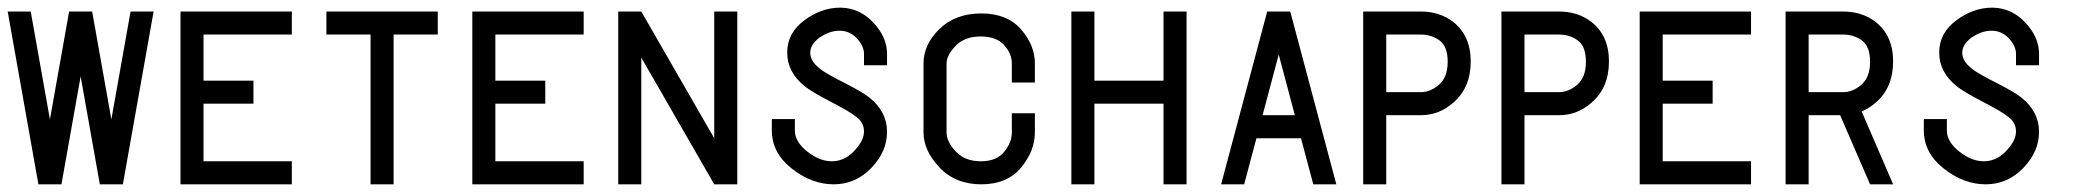

<svg xmlns="http://www.w3.org/2000/svg" viewBox="-20 -480 5420 500"><path d="M0 -450H60L110 -169L160 -450H220L270 -169L320 -450H380L300 0H240L190 -281L140 0H80Z M450 -450H740V-390H510V-270H640V-210H510V-60H740V0H450Z M830 -450H1120V-390H1005V0H945V-390H830Z M1210 -450H1500V-390H1270V-270H1400V-210H1270V-60H1500V0H1210Z M1590 -450H1650L1840 -120V-450H1900V0H1840L1650 -330V0H1590Z M2167 -460H2170Q2219 -459 2254.5 -421Q2290 -383 2290 -340V-310H2230V-340Q2230 -360 2211.5 -380Q2193 -400 2166.5 -400Q2140 -400 2114 -382Q2090 -364 2090 -342.5Q2090 -321 2114 -302Q2128 -290 2176.5 -265.5Q2225 -241 2244 -226Q2290 -189 2290 -137Q2290 -85 2249 -42.5Q2208 0 2151 0Q2094 0 2042 -41Q1990 -82 1990 -140V-170H2050V-140Q2050 -111 2082 -85.5Q2114 -60 2146.5 -60Q2179 -60 2204.5 -87Q2230 -114 2230 -137Q2230 -160 2211 -175Q2192 -190 2143.5 -215Q2095 -240 2076 -255Q2030 -292 2030 -343Q2030 -394 2074.5 -427Q2119 -460 2167 -460Z M2675 -315V-265H2615V-315Q2615 -340 2595 -362.5Q2575 -385 2533.5 -385Q2492 -385 2468.5 -360.5Q2445 -336 2445 -315V-135Q2445 -111 2469 -85.5Q2493 -60 2534 -60Q2575 -60 2595 -84.5Q2615 -109 2615 -135V-185H2675V-135Q2675 -87 2639 -43.5Q2603 0 2535.5 0Q2468 0 2426.5 -44Q2385 -88 2385 -135V-315Q2385 -364 2426.5 -404.5Q2468 -445 2535.5 -445Q2603 -445 2639 -403.5Q2675 -362 2675 -315Z M2770 -450H2830V-270H3010V-450H3070V0H3010V-210H2830V0H2770Z M3310 -338 3268 -180H3352ZM3280 -450H3340L3460 0H3400L3368 -120H3252L3220 0H3160Z M3590 -390V-240H3680Q3705 -240 3727.5 -259.5Q3750 -279 3750 -319Q3750 -359 3729 -374.5Q3708 -390 3680 -390ZM3530 -450H3680Q3728 -450 3763 -424Q3810 -388 3810 -320Q3810 -252 3765 -213Q3728 -180 3680 -180H3590V0H3530Z M3950 -390V-240H4040Q4065 -240 4087.5 -259.5Q4110 -279 4110 -319Q4110 -359 4089 -374.5Q4068 -390 4040 -390ZM3890 -450H4040Q4088 -450 4123 -424Q4170 -388 4170 -320Q4170 -252 4125 -213Q4088 -180 4040 -180H3950V0H3890Z M4250 -450H4540V-390H4310V-270H4440V-210H4310V-60H4540V0H4250Z M4690 -390V-240H4780Q4805 -240 4827.5 -259.5Q4850 -279 4850 -319Q4850 -359 4829 -374.5Q4808 -390 4780 -390ZM4630 -450H4780Q4828 -450 4863 -424Q4910 -388 4910 -320Q4910 -252 4865 -213Q4848 -198 4828 -190L4910 0H4850L4772 -180H4690V0H4630Z M5167 -460H5170Q5219 -459 5254.5 -421Q5290 -383 5290 -340V-310H5230V-340Q5230 -360 5211.5 -380Q5193 -400 5166.5 -400Q5140 -400 5114 -382Q5090 -364 5090 -342.5Q5090 -321 5114 -302Q5128 -290 5176.5 -265.5Q5225 -241 5244 -226Q5290 -189 5290 -137Q5290 -85 5249 -42.5Q5208 0 5151 0Q5094 0 5042 -41Q4990 -82 4990 -140V-170H5050V-140Q5050 -111 5082 -85.5Q5114 -60 5146.5 -60Q5179 -60 5204.5 -87Q5230 -114 5230 -137Q5230 -160 5211 -175Q5192 -190 5143.5 -215Q5095 -240 5076 -255Q5030 -292 5030 -343Q5030 -394 5074.5 -427Q5119 -460 5167 -460Z"/></svg>

Font: SOV_Station
Style: Bold
Weight: 700
Version: Version 1.00